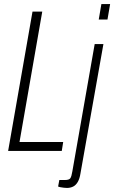

<svg xmlns="http://www.w3.org/2000/svg" viewBox="-20 -743 562 945"><path d="M20 0 140 -686H188L76 -44H291L284 0ZM466 -647 479 -723H522L509 -647ZM310 182Q303 182 294.5 181Q286 180 278 178.5Q270 177 266 175L272 143H299Q320 143 326 134.5Q332 126 336 101L446 -526H489L376 111Q372 137 362.5 153Q353 169 339.5 175.5Q326 182 310 182Z"/></svg>

Font: Archivo ExtraCondensed Thin
Style: Italic
Weight: 250
Width: 2
Italic angle: -10°
Designer: Hector Gatti
Foundry: Omnibus-Type
Version: Version 2.001